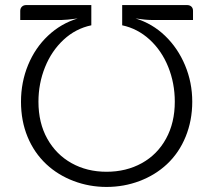

<svg xmlns="http://www.w3.org/2000/svg" viewBox="-20 -731 843 759"><path d="M163 -82Q115 -127 89 -190Q63 -253 63 -329Q63 -406 91 -474Q119 -542 170 -590Q221 -638 287 -658Q241 -652 224 -652H60V-688Q60 -698 66.5 -704.5Q73 -711 84 -711H341V-631Q279 -618 231.5 -574Q184 -530 158 -465.5Q132 -401 132 -329Q132 -245 167 -182.5Q202 -120 263 -86Q324 -52 401 -52Q479 -52 540.5 -86Q602 -120 636.5 -183Q671 -246 671 -329Q671 -402 645 -466.5Q619 -531 571.5 -574.5Q524 -618 463 -631V-711H719Q730 -711 736.5 -705Q743 -699 743 -688V-652H579Q556 -652 516 -658Q582 -638 632.5 -589.5Q683 -541 711.5 -473Q740 -405 740 -329Q740 -255 714 -191Q688 -127 640 -82Q594 -39 532 -15.5Q470 8 401 8Q333 8 271 -15.5Q209 -39 163 -82Z"/></svg>

Font: Aleo Light
Style: Regular
Weight: 300
Designer: Alessio Laiso
Foundry: Alessio Laiso
Version: Version 2.000